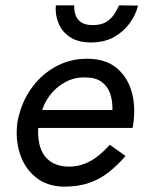

<svg xmlns="http://www.w3.org/2000/svg" viewBox="-20 -690 540 719"><path d="M103 -278H401Q402 -312 392.5 -339.5Q383 -367 360.5 -383.5Q338 -400 299 -400Q258 -401 223.5 -382Q189 -363 165.5 -331.5Q142 -300 133 -260L125 -230Q119 -186 128 -148.5Q137 -111 164 -89Q191 -67 237 -66Q270 -66 297.5 -77Q325 -88 348.5 -107Q372 -126 391 -148L450 -106Q422 -73 389 -46.5Q356 -20 315 -5.5Q274 9 220 9Q156 8 114 -26Q72 -60 54.5 -114.5Q37 -169 45 -230Q47 -243 50 -255Q53 -267 57 -279Q75 -333 110.5 -376Q146 -419 196 -444.5Q246 -470 306 -470Q373 -470 414 -437.5Q455 -405 471.5 -351.5Q488 -298 480 -234Q479 -228 478.5 -222.5Q478 -217 476 -211H92ZM258 -670Q257 -654 262 -636.5Q267 -619 282.5 -607.5Q298 -596 327 -596Q358 -596 377 -607.5Q396 -619 407.5 -636.5Q419 -654 426 -670L497 -669Q488 -633 464.5 -601.5Q441 -570 405.5 -550.5Q370 -531 321 -531Q273 -531 243 -550.5Q213 -570 199.5 -602Q186 -634 189 -670Z"/></svg>

Font: Jost
Style: Italic
Weight: 400
Italic angle: -5°
Version: Version 3.710